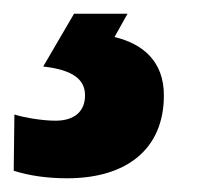

<svg xmlns="http://www.w3.org/2000/svg" viewBox="-128 -20 317 280"><path d="M-30 240C56 240 111 198 111 119C111 70 81 44 39 34L58 0H-20L-65 77C-20 82 -4 97 -4 119C-4 143 -20 156 -47 156C-65 156 -91 152 -107 147L-108 229C-86 236 -60 240 -30 240Z"/></svg>

Font: Noto Sans Display SemiCondensed Extra
Style: Italic
Weight: 800
Width: 4
Italic angle: -12°
Designer: Monotype Design Team
Foundry: Monotype Imaging Inc.
Version: Version 1.900